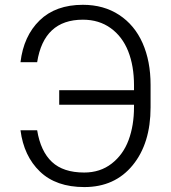

<svg xmlns="http://www.w3.org/2000/svg" viewBox="-20 -757 701 787"><path d="M64 -223.1H132.3Q146.5 -136.7 192.9 -93.3Q239.3 -49.8 325.2 -49.8Q390.6 -49.8 437.7 -86.4Q484.9 -123 507.1 -182.9Q529.3 -242.7 529.3 -318.4V-327.6H222.7V-387.2H529.3V-407.2Q529.3 -486.8 505.4 -547.1Q481.4 -607.4 433.6 -641.8Q385.7 -676.3 319.8 -676.3Q159.7 -676.3 132.3 -502H64Q76.7 -609.4 142.3 -673.3Q208 -737.3 319.8 -737.3Q405.3 -737.3 468.5 -695.8Q531.7 -654.3 564.5 -580.3Q597.2 -506.3 597.2 -409.2V-316.9Q597.2 -169.4 523.9 -79.8Q450.7 9.8 325.7 9.8Q210 9.8 143.8 -53.7Q77.6 -117.2 64 -223.1Z"/></svg>

Font: Interop Light
Style: Regular
Weight: 300
Designer: Rasmus Andersson, Google, Jang Haemin
Foundry: jhaemin
Version: Version 1.007